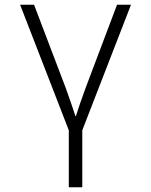

<svg xmlns="http://www.w3.org/2000/svg" viewBox="-20 -552 640 812"><path d="M271 240V-1L65 -532H124L258 -180Q270 -146 281 -114.5Q292 -83 299 -61H301Q316 -109 342 -180L475 -532H534L328 -1V240Z"/></svg>

Font: Noto Sans Mono Light
Style: Regular
Weight: 300
Designer: Monotype Design Team
Foundry: Monotype Imaging Inc.
Version: Version 2.014; ttfautohint (v1.8.4.7-5d5b)